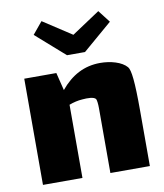

<svg xmlns="http://www.w3.org/2000/svg" viewBox="-79 -754 700 819"><g transform="rotate(-10 271.0 -344.5)"><path d="M316 -527 443 -636 402 -689 280 -608 156 -689 113 -637 238 -527ZM486 -431C464 -457 416 -470 371 -470C302 -470 246 -440 199 -383L180 -460H41V0H212V-317C230 -324 251 -329 270 -330C292 -332 320 -332 328 -321C331 -316 333 -299 333 -281V-240V0H504V-242C504 -365 498 -417 486 -431Z"/></g></svg>

Font: FilmFarsi Display
Style: Regular
Weight: 400
Designer: Borna Izadpanah
Foundry: Borna Izadpanah
Version: Version 1.000;PS 001.000;hotconv 1.0.88;makeotf.lib2.5.64775